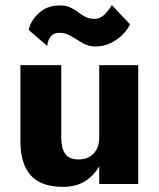

<svg xmlns="http://www.w3.org/2000/svg" viewBox="-20 -712 615 743"><path d="M91 -596Q99 -633 131 -662Q163 -691 211 -691Q236 -691 252.5 -683Q269 -675 282.5 -664.5Q296 -654 311 -646.5Q326 -639 347 -639Q366 -639 382 -653.5Q398 -668 413 -692L483 -618Q475 -599 455.5 -579Q436 -559 408.5 -545.5Q381 -532 349 -532Q322 -532 299.5 -545.5Q277 -559 255.5 -572Q234 -585 210 -585Q191 -585 181 -575.5Q171 -566 167 -554Q163 -542 163 -534ZM217 -180Q217 -139 232 -117Q247 -95 284 -95Q320 -95 342 -117.5Q364 -140 364 -180V-460H515V0H364V-69Q344 -33 309.5 -11Q275 11 224 11Q138 11 98.5 -34Q59 -79 59 -164V-460H217Z"/></svg>

Font: Jost*
Style: Bold
Weight: 700
Version: Version 3.7